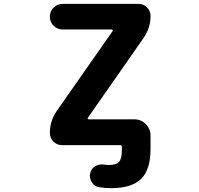

<svg xmlns="http://www.w3.org/2000/svg" viewBox="-20 -775 1040 1002"><path d="M559.6 207Q529.3 207 498 202.1Q472.7 198.2 459 175.8Q449.2 160.2 449.2 142.6Q449.2 134.8 451.2 127.9Q456.1 104.5 477.5 91.8Q493.2 83 512.7 83Q517.6 83 523.4 84Q536.1 85.9 548.8 85.9Q586.9 85.9 601.6 69.3Q616.2 52.7 616.2 2.9V-7.8Q616.2 -17.6 606.4 -17.6H303.7Q277.3 -17.6 258.8 -36.1Q240.2 -54.7 240.2 -81.1Q240.2 -144.5 276.4 -196.3L567.4 -612.3Q569.3 -615.2 567.9 -618.2Q566.4 -621.1 563.5 -621.1H307.6Q279.3 -621.1 259.8 -640.6Q240.2 -660.2 240.2 -688Q240.2 -715.8 259.8 -735.4Q279.3 -754.9 307.6 -754.9H702.1Q728.5 -754.9 747.1 -736.3Q765.6 -717.8 765.6 -691.4Q765.6 -628.9 729.5 -577.1L438.5 -160.2Q436.5 -157.2 438 -154.8Q439.5 -152.3 442.4 -152.3H680.7Q715.8 -152.3 740.7 -127.4Q765.6 -102.5 765.6 -67.4V2.9Q765.6 111.3 715.8 159.2Q666 207 559.6 207Z"/></svg>

Font: Rounded-X Mgen+ 2m bold
Style: Bold
Weight: 700
Designer: [Source Han Sans]
Ryoko NISHIZUKA  (kana & ideographs); Paul D. Hunt (Latin, Greek & Cyrillic); Wenlong ZHANG  (bopomofo
Version: Version 1.059.20150602